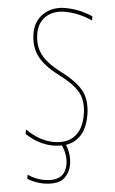

<svg xmlns="http://www.w3.org/2000/svg" viewBox="-63 -782 625 1043"><g transform="rotate(5 250.0 -260.0)"><path d="M349.6 105.5Q349.6 124 344.7 141.6Q339.8 159.2 327.1 178.2Q314.5 197.3 285.2 208.5Q255.9 219.7 214.8 219.7Q168.9 219.7 125 202.1V179.7Q167 199.2 214.8 200.2Q330.1 200.2 330.1 105.5Q330.1 54.7 296.9 4.9Q271.5 9.8 250 9.8Q169.9 9.8 94.7 -40V-64.5Q171.9 -10.7 250 -9.8Q323.2 -9.8 361.8 -51.3Q400.4 -92.8 400.4 -169.9Q400.4 -243.2 367.2 -287.1Q334 -331.1 245.1 -376Q162.1 -418 126 -467.8Q89.8 -517.6 89.8 -589.8Q89.8 -656.2 134.8 -698.2Q179.7 -740.2 250 -740.2Q328.1 -740.2 400.4 -708V-685.5Q324.2 -719.7 250 -719.7Q186.5 -719.7 148.4 -684.1Q110.4 -648.4 110.4 -589.8Q110.4 -523.4 143.6 -478.5Q176.8 -433.6 254.9 -393.6Q348.6 -345.7 384.3 -297.4Q419.9 -249 419.9 -169.9Q419.9 -36.1 318.4 0Q349.6 49.8 349.6 105.5Z"/></g></svg>

Font: Mgen+ 1mn thin
Style: Regular
Weight: 100
Designer: [Source Han Sans]
Ryoko NISHIZUKA  (kana & ideographs); Paul D. Hunt (Latin, Greek & Cyrillic); Wenlong ZHANG  (bopomofo
Version: Version 1.059.20150602